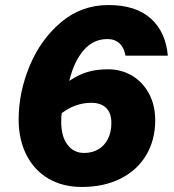

<svg xmlns="http://www.w3.org/2000/svg" viewBox="-20 -730 690 762"><path d="M596 -253Q596 -174 560 -114Q524 -54 458 -21Q392 12 305 12Q229 12 172.5 -21Q116 -54 85 -115Q54 -176 54 -256Q54 -363 97.5 -468Q141 -573 222 -641.5Q303 -710 410 -710Q519 -710 578.5 -656.5Q638 -603 646 -509H478Q473 -540 454.5 -557.5Q436 -575 406 -575Q350 -575 311.5 -530Q273 -485 255 -409Q292 -434 328 -444.5Q364 -455 409 -455Q461 -455 503.5 -430Q546 -405 571 -359Q596 -313 596 -253ZM223 -246Q223 -189 247.5 -156Q272 -123 314 -123Q346 -123 370.5 -137.5Q395 -152 408.5 -179Q422 -206 422 -241Q422 -282 401 -302Q380 -322 342 -322Q280 -322 225 -281Q223 -269 223 -246Z"/></svg>

Font: Azeret Mono
Style: Bold Italic
Weight: 700
Italic angle: -12°
Designer: Martin Vácha
Foundry: Displaay
Version: Version 1.000; Glyphs 3.0.3, build 3074